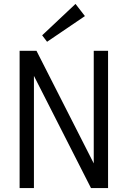

<svg xmlns="http://www.w3.org/2000/svg" viewBox="-20 -959 650 979"><path d="M531 -700V0H444L150 -578L153 -579V0H80V-700H166L460 -122H458V-700ZM413 -877 220 -746 195 -779 365 -939Z"/></svg>

Font: Pathway Extreme SemiCondensed Light
Style: Regular
Weight: 300
Width: 4
Version: Version 1.001;gftools[0.9.26]